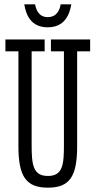

<svg xmlns="http://www.w3.org/2000/svg" viewBox="-20 -853 441 886"><path d="M5 -616H65V-178C65 -38 101 13 201 13C301 13 336 -38 336 -178V-616H396V-671H215V-616H275V-186C275 -96 271 -41 201 -41C131 -41 126 -96 126 -186V-616H186V-671H5ZM309 -833H260C256 -810 244 -774 200 -774C158 -774 146 -810 142 -833H92C100 -785 122 -727 200 -727C278 -727 301 -785 309 -833Z"/></svg>

Font: Stint Ultra Condensed
Style: Regular
Weight: 400
Width: 1
Designer: Astigmatic (AOETI)
Foundry: Astigmatic (AOETI)
Version: Version 1.000